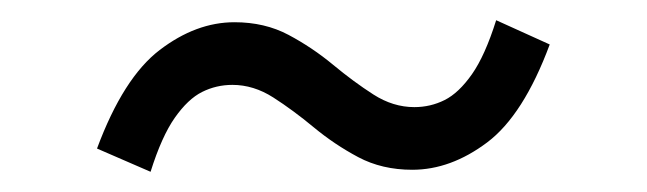

<svg xmlns="http://www.w3.org/2000/svg" viewBox="-20 -425 640 190"><path d="M388 -257Q358 -257 334.5 -269.5Q311 -282 290.5 -299Q270 -316 250.5 -328.5Q231 -341 210 -341Q194 -341 180 -334Q166 -327 153 -308.5Q140 -290 129 -255L76 -278Q102 -348 138 -375.5Q174 -403 212 -403Q242 -403 265.5 -390.5Q289 -378 309.5 -361Q330 -344 349.5 -331.5Q369 -319 390 -319Q406 -319 420 -326Q434 -333 447 -351.5Q460 -370 471 -405L524 -381Q498 -311 462 -284Q426 -257 388 -257Z"/></svg>

Font: Source Code Variable
Style: Regular
Weight: 400
Monospace: yes
Designer: Paul D. Hunt, Teo Tuominen
Foundry: Adobe Systems Incorporated
Version: Version 1.010;hotconv 1.0.106;makeotfexe 2.5.65593